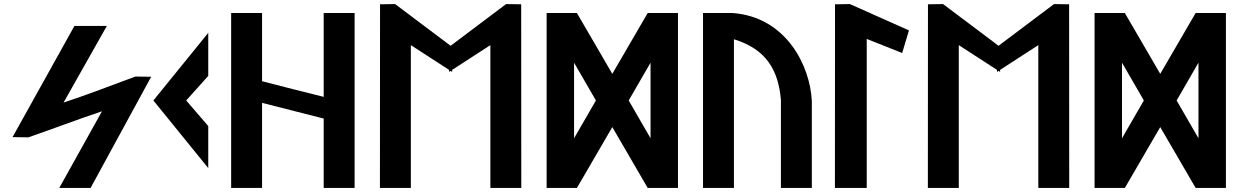

<svg xmlns="http://www.w3.org/2000/svg" viewBox="-20 -924 6110 944"><path d="M41.7 -249.9 119.2 -248.7 120.6 -249.2C246.2 -292.3 360.3 -336.7 481.4 -376.8L271.4 0H425.4L723.3 -546.5L645.8 -547.7L644.4 -547.2C527.8 -504.1 413.2 -459.7 292.4 -419.6L505.3 -796.4H345.9Z M1003.9 -97.6 1003.9 -304.2 895.5 -430 1003.9 -550.9 1003.9 -762.4 734.1 -430Z M1268.5 0V-418.3L1571.5 -341.1V0H1723.5V-860H1571.5V-447.8C1471.7 -473 1368.7 -498 1268.5 -524.7V-860H1116.5V0Z M2187.8 -570.5 2195.5 -575.5 2203.2 -570.5 2203.2 -580.5 2391 -702.1V0H2543L2542.5 -902.9L2468.3 -904L2195.5 -698.9L1922.7 -904L1848.5 -902.9L1848 0H2000V-702.1L2187.8 -580.5Z M3178.5 -244.2 3071.1 -430 3178.5 -615.8ZM2802.5 -615.8 2909.9 -430 2802.5 -244.2ZM2990.5 -299.1 3164.5 0H3313.4V-860H3164.5L2990.5 -560.9L2816.5 -860H2667.6V0H2816.5Z M3588.5 0V-731C3749.7 -681.4 3806.8 -577.2 3819.5 -433.2V0H3971.5V-426.2L3971.5 -426.4C3963.4 -602.4 3844 -840.9 3581.6 -860L3581.3 -860H3436.5V0Z M4241.4 0V-732.6L4415.7 -663.5L4449 -774.5L4158.8 -904L4085.5 -902.9L4085 0Z M4881.8 -570.5 4889.5 -575.5 4897.2 -570.5 4897.2 -580.5 5085 -702.1V0H5237L5236.5 -902.9L5162.3 -904L4889.5 -698.9L4616.7 -904L4542.5 -902.9L4542 0H4694V-702.1L4881.8 -580.5Z M5872.5 -244.2 5765.1 -430 5872.5 -615.8ZM5496.5 -615.8 5603.9 -430 5496.5 -244.2ZM5684.5 -299.1 5858.5 0H6007.4V-860H5858.5L5684.5 -560.9L5510.5 -860H5361.6V0H5510.5Z"/></svg>

Font: Stormning
Style: Bold
Weight: 400
Designer: Robert Jablonski, Mew Too
Foundry: Cannot Into Space Fonts
Version: Version 0.90